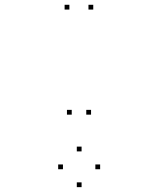

<svg xmlns="http://www.w3.org/2000/svg" viewBox="-20 -760 660 803"><path d="M370 -720V-740H350V-720ZM270.2 -720V-740H250.2V-720ZM280 -280.5V-300.5H260V-280.5ZM360.8 -280.5V-300.5H340.8V-280.5ZM398.8 -52.2V-72.2H378.8V-52.2ZM321.2 -126.8V-146.8H301.2V-126.8ZM243.3 -52.2V-72.2H223.3V-52.2ZM321.2 22.7V2.7H301.2V22.7Z"/></svg>

Font: Monaspace Neon Dots Var
Style: Regular
Weight: 400
Designer: Riley Cran and the Lettermatic Team
Version: Version 1.100 (Monaspace Neon Dots)